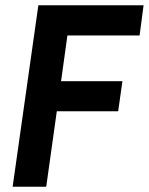

<svg xmlns="http://www.w3.org/2000/svg" viewBox="-20 -706 563 726"><path d="M27.8 0 125 -686H522.9L507.8 -571.8H234.9L210.9 -398.9H442.9L426.8 -285.2H194.8L154.8 0Z"/></svg>

Font: Archivo Narrow
Style: Bold Italic
Weight: 700
Italic angle: -8°
Designer: Hector Gatti
Foundry: Hector Gatti
Version: 1.002; ttfautohint (v0.8)